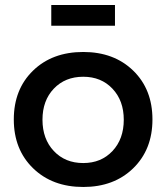

<svg xmlns="http://www.w3.org/2000/svg" viewBox="-20 -744 665 768"><path d="M35.2 -266.1Q35.2 -386.7 112.1 -461.4Q189 -536.1 313 -536.1Q436 -536.1 512.9 -461.4Q589.8 -386.7 589.8 -266.1Q589.8 -146 512.9 -71Q436 3.9 313 3.9Q189.5 3.9 112.3 -71Q35.2 -146 35.2 -266.1ZM149.9 -265.1Q149.9 -188 195.3 -139.9Q240.7 -91.8 313 -91.8Q384.8 -91.8 429.9 -139.9Q475.1 -188 475.1 -265.1Q475.1 -341.3 429.9 -389.2Q384.8 -437 313 -437Q240.7 -437 195.3 -389.4Q149.9 -341.8 149.9 -265.1ZM185.1 -641.1V-724.1H439.9V-641.1Z"/></svg>

Font: Trueno
Style: Rg
Weight: 400
Designer: Julieta Ulanovsky
Foundry: Julieta Ulanovsky
Version: Version 3.001b